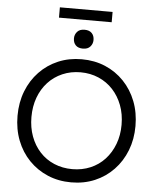

<svg xmlns="http://www.w3.org/2000/svg" viewBox="-64 -1050 913 1114"><g transform="rotate(5 392.5 -493.0)"><path d="M49 -348Q49 -426 74.5 -491.5Q100 -557 146.5 -605.5Q193 -654 255.5 -680.5Q318 -707 392 -707Q467 -707 529.5 -680.5Q592 -654 638.5 -605.5Q685 -557 710.5 -491.5Q736 -426 736 -348Q736 -271 710.5 -205.5Q685 -140 638.5 -91.5Q592 -43 529.5 -16.5Q467 10 392 10Q318 10 255.5 -16.5Q193 -43 146.5 -91Q100 -139 74.5 -204.5Q49 -270 49 -348ZM655 -348Q655 -410 635.5 -461.5Q616 -513 581 -551Q546 -589 497.5 -610Q449 -631 392 -631Q335 -631 286.5 -610Q238 -589 203 -551Q168 -513 149 -461.5Q130 -410 130 -348Q130 -287 149 -235.5Q168 -184 203 -146Q238 -108 286.5 -87.5Q335 -67 392 -67Q449 -67 497.5 -87.5Q546 -108 581 -146Q616 -184 635.5 -235.5Q655 -287 655 -348ZM336 -824Q336 -846 350.5 -862.5Q365 -879 393 -879Q421 -879 435.5 -864Q450 -849 450 -824Q450 -802 435.5 -785.5Q421 -769 393 -769Q365 -769 350.5 -784Q336 -799 336 -824ZM239 -936V-996H546V-936Z"/></g></svg>

Font: Mach Light
Style: Regular
Weight: 300
Version: Version 1.002